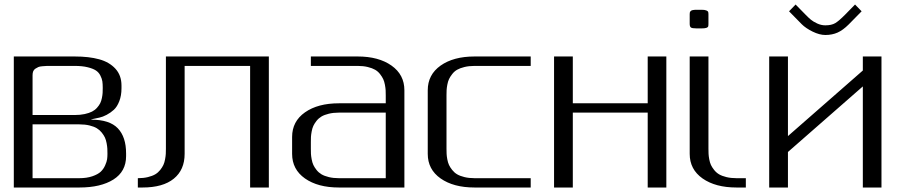

<svg xmlns="http://www.w3.org/2000/svg" viewBox="-20 -835 4008 855"><path d="M125 -281.2V-41.5H332.5Q366.2 -41.5 391.1 -50Q416 -58.6 428.5 -70.3Q440.9 -82 448.2 -98.6Q455.6 -115.2 457 -126.2Q458.5 -137.2 458.5 -149.9Q458.5 -163.1 458 -172.9Q457.5 -182.6 454.8 -197.3Q452.1 -211.9 447.3 -222.4Q442.4 -232.9 433.1 -244.6Q423.8 -256.3 411.1 -263.9Q398.4 -271.5 378.4 -276.4Q358.4 -281.2 333.5 -281.2ZM125 -322.8H312.5Q337.4 -322.8 357.2 -327.1Q377 -331.5 389.9 -338.1Q402.8 -344.7 412.1 -355.2Q421.4 -365.7 426.3 -375.5Q431.2 -385.3 433.8 -398.7Q436.5 -412.1 437 -421.4Q437.5 -430.7 437.5 -443.8Q437.5 -460.9 435.8 -472.7Q434.1 -484.4 427 -498.5Q419.9 -512.7 407 -521.2Q394 -529.8 370.1 -535.6Q346.2 -541.5 312.5 -541.5H208.5Q194.3 -541.5 187.3 -541.3Q180.2 -541 168.5 -540Q156.7 -539.1 150.6 -536.4Q144.5 -533.7 137.7 -529.3Q130.9 -524.9 127.9 -517.6Q125 -510.3 125 -500ZM41.5 -583.5H312.5Q376.5 -583.5 421.6 -571Q466.8 -558.6 493.9 -529.1Q521 -499.5 521 -454.1V-441.9Q521 -409.2 511.2 -384.3Q501.5 -359.4 487.1 -346.2Q472.7 -333 455.1 -323.7Q437.5 -314.5 422.9 -311.3Q408.2 -308.1 397.2 -305.9Q386.2 -303.7 385.3 -302.2Q467.8 -302.2 504.6 -263.7Q541.5 -225.1 541.5 -151.9V-139.6Q541.5 -71.3 485.1 -35.6Q428.7 0 333.5 0H41.5V-302.2Z M1177.2 -583.5V0H1093.8V-541.5H802.2V-149.9Q802.2 -78.6 753.9 -39.3Q705.6 0 614.7 0H593.8V-41.5Q618.7 -41.5 638.7 -46.4Q658.7 -51.3 671.4 -58.8Q684.1 -66.4 693.4 -78.1Q702.6 -89.8 707.5 -100.3Q712.4 -110.8 715.1 -125.5Q717.8 -140.1 718.3 -149.9Q718.8 -159.7 718.8 -172.9V-583.5Z M1364.3 -541.5V-583.5H1572.8Q1666 -583.5 1723.4 -543Q1780.8 -502.4 1780.8 -433.1V0H1489.3Q1395.5 0 1338.1 -40.3Q1280.8 -80.6 1280.8 -149.9V-225.1Q1280.8 -294.4 1338.1 -334.7Q1395.5 -375 1489.3 -375H1697.8V-410.6Q1697.8 -423.8 1697.3 -433.3Q1696.8 -442.9 1694.1 -457.5Q1691.4 -472.2 1686.5 -482.7Q1681.6 -493.2 1672.4 -505.1Q1663.1 -517.1 1650.4 -524.4Q1637.7 -531.7 1617.7 -536.6Q1597.7 -541.5 1572.8 -541.5ZM1697.8 -41.5V-333.5H1489.3Q1464.4 -333.5 1444.3 -328.6Q1424.3 -323.7 1411.6 -316.2Q1398.9 -308.6 1389.6 -296.9Q1380.4 -285.2 1375.5 -274.7Q1370.6 -264.2 1367.9 -249.5Q1365.2 -234.9 1364.7 -225.1Q1364.3 -215.3 1364.3 -202.1V-172.9Q1364.3 -159.7 1364.7 -149.9Q1365.2 -140.1 1367.9 -125.5Q1370.6 -110.8 1375.5 -100.3Q1380.4 -89.8 1389.6 -78.1Q1398.9 -66.4 1411.6 -58.8Q1424.3 -51.3 1444.3 -46.4Q1464.4 -41.5 1489.3 -41.5Z M2343.3 -583.5V-541.5H2093.3Q2068.4 -541.5 2048.3 -536.6Q2028.3 -531.7 2015.6 -524.4Q2002.9 -517.1 1993.7 -505.1Q1984.4 -493.2 1979.5 -482.7Q1974.6 -472.2 1971.9 -457.5Q1969.2 -442.9 1968.8 -433.3Q1968.3 -423.8 1968.3 -410.6V-172.9Q1968.3 -159.7 1968.8 -149.9Q1969.2 -140.1 1971.9 -125.5Q1974.6 -110.8 1979.5 -100.3Q1984.4 -89.8 1993.7 -78.1Q2002.9 -66.4 2015.6 -58.8Q2028.3 -51.3 2048.3 -46.4Q2068.4 -41.5 2093.3 -41.5H2343.3V0H2093.3Q1999.5 0 1942.1 -40.3Q1884.8 -80.6 1884.8 -149.9V-433.1Q1884.8 -502.4 1942.1 -543Q1999.5 -583.5 2093.3 -583.5Z M2947.3 -583.5V0H2864.3V-333.5H2530.8V0H2447.3V-583.5H2530.8V-375H2864.3V-583.5Z M3134.8 -771V-729Q3134.8 -720.2 3133.5 -716.8Q3132.3 -713.4 3125.5 -710.9Q3118.7 -708.5 3103.5 -708.5H3082.5Q3062 -708.5 3056.6 -712.6Q3051.3 -716.8 3051.3 -729V-771Q3051.3 -776.4 3051.8 -778.8Q3052.2 -781.2 3054.9 -784.9Q3057.6 -788.6 3064.5 -790Q3071.3 -791.5 3082.5 -791.5H3103.5Q3118.2 -791.5 3125.2 -788.6Q3132.3 -785.6 3133.5 -782.2Q3134.8 -778.8 3134.8 -771ZM3134.8 -583.5V-172.9Q3134.8 -159.7 3135.3 -149.9Q3135.7 -140.1 3138.4 -125.5Q3141.1 -110.8 3146 -100.3Q3150.9 -89.8 3160.2 -78.1Q3169.4 -66.4 3182.1 -58.8Q3194.8 -51.3 3214.8 -46.4Q3234.9 -41.5 3259.8 -41.5H3301.3V0H3259.8Q3166 0 3108.6 -40.3Q3051.3 -80.6 3051.3 -149.9V-583.5Z M3816.9 -784.7 3759.3 -726.1Q3733.9 -700.7 3709.7 -689.9Q3685.5 -679.2 3655.3 -679.2Q3629.4 -679.2 3598.6 -694.3Q3567.9 -709.5 3550.3 -727.1L3493.7 -784.7L3522.9 -814.9L3566.9 -770Q3580.1 -756.3 3590.6 -747.6Q3601.1 -738.8 3618.9 -730.5Q3636.7 -722.2 3655.3 -722.2Q3682.6 -722.2 3699.2 -731.9Q3715.8 -741.7 3743.7 -770L3787.6 -814.9ZM3905.3 -583.5V0H3822.3V-450.2L3488.8 -158.2V0H3405.3V-583.5H3488.8V-229L3822.3 -521V-583.5Z"/></svg>

Font: Gputeks
Style: Regular
Weight: 500
Version: Version 0.9